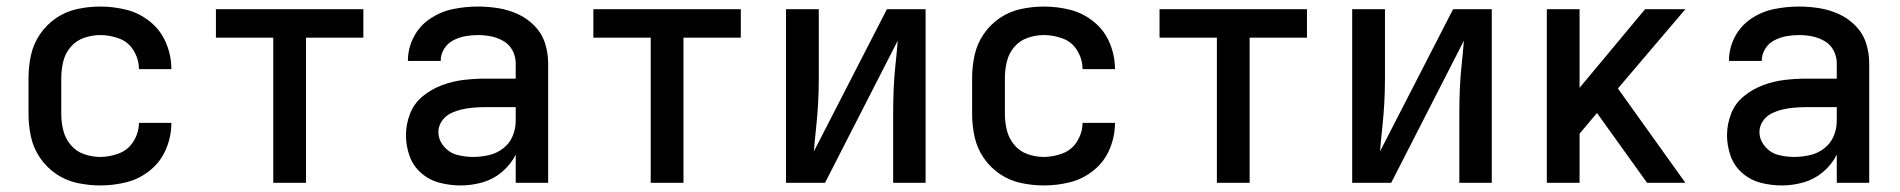

<svg xmlns="http://www.w3.org/2000/svg" viewBox="-20 -558 5800 586"><path d="M286 8Q327 8 366.5 -2Q406 -12 438.5 -38.5Q471 -65 487 -103.5Q503 -142 503 -183H404Q404 -154 388 -127.5Q372 -101 343.5 -90Q315 -79 286 -79Q261 -79 236.5 -87.5Q212 -96 195.5 -116Q179 -136 173 -160.5Q167 -185 167 -210V-320Q167 -345 173 -370Q179 -395 195.5 -414.5Q212 -434 236.5 -442.5Q261 -451 286 -451Q315 -451 343.5 -440.5Q372 -430 388 -403.5Q404 -377 404 -347H503Q503 -388 487 -426.5Q471 -465 438.5 -491.5Q406 -518 366.5 -528Q327 -538 286 -538Q251 -538 216 -530.5Q181 -523 151.5 -503Q122 -483 102 -453.5Q82 -424 74.5 -389.5Q67 -355 67 -320V-210Q67 -175 74.5 -140.5Q82 -106 102 -76.5Q122 -47 151.5 -27Q181 -7 216 0.5Q251 8 286 8Z M814 0H914V-443H1089V-530H639V-443H814Z M1386 8Q1420 8 1453 -1.5Q1486 -11 1512.5 -33.5Q1539 -56 1554 -86V0H1653V-365Q1653 -396 1643.5 -426Q1634 -456 1611.5 -479Q1589 -502 1560.5 -515Q1532 -528 1501 -533Q1470 -538 1439 -538Q1401 -538 1363.5 -530.5Q1326 -523 1293.5 -501.5Q1261 -480 1243 -445.5Q1225 -411 1225 -373V-372H1325Q1325 -392 1335.5 -409Q1346 -426 1363.5 -435Q1381 -444 1400 -447.5Q1419 -451 1439 -451Q1459 -451 1479 -447Q1499 -443 1517 -432.5Q1535 -422 1544.5 -403.5Q1554 -385 1554 -365V-318H1461Q1428 -318 1394.5 -314Q1361 -310 1329 -298Q1297 -286 1270.5 -264.5Q1244 -243 1231.5 -211Q1219 -179 1219 -145Q1219 -113 1230 -82Q1241 -51 1266 -29.5Q1291 -8 1322.5 0Q1354 8 1386 8ZM1424 -79Q1400 -79 1376 -85Q1352 -91 1335 -111Q1318 -131 1318 -155Q1318 -173 1328.5 -188.5Q1339 -204 1355.5 -212Q1372 -220 1389.5 -224Q1407 -228 1425 -229.5Q1443 -231 1461 -231H1554V-189Q1554 -165 1544.5 -142.5Q1535 -120 1515.5 -105Q1496 -90 1472 -84.5Q1448 -79 1424 -79Z M1966 0H2066V-443H2241V-530H1791V-443H1966Z M2379 0H2498L2720 -434Q2717 -397 2713 -360Q2709 -323 2707.5 -286Q2706 -249 2706 -212V0H2805V-530H2687L2464 -96Q2467 -133 2471 -170Q2475 -207 2477 -244Q2479 -281 2479 -318V-530H2379Z M3166 8Q3207 8 3246.5 -2Q3286 -12 3318.5 -38.5Q3351 -65 3367 -103.5Q3383 -142 3383 -183H3284Q3284 -154 3268 -127.5Q3252 -101 3223.5 -90Q3195 -79 3166 -79Q3141 -79 3116.5 -87.5Q3092 -96 3075.5 -116Q3059 -136 3053 -160.5Q3047 -185 3047 -210V-320Q3047 -345 3053 -370Q3059 -395 3075.5 -414.5Q3092 -434 3116.5 -442.5Q3141 -451 3166 -451Q3195 -451 3223.5 -440.5Q3252 -430 3268 -403.5Q3284 -377 3284 -347H3383Q3383 -388 3367 -426.5Q3351 -465 3318.5 -491.5Q3286 -518 3246.5 -528Q3207 -538 3166 -538Q3131 -538 3096 -530.5Q3061 -523 3031.5 -503Q3002 -483 2982 -453.5Q2962 -424 2954.5 -389.5Q2947 -355 2947 -320V-210Q2947 -175 2954.5 -140.5Q2962 -106 2982 -76.5Q3002 -47 3031.5 -27Q3061 -7 3096 0.5Q3131 8 3166 8Z M3694 0H3794V-443H3969V-530H3519V-443H3694Z M4107 0H4226L4448 -434Q4445 -397 4441 -360Q4437 -323 4435.5 -286Q4434 -249 4434 -212V0H4533V-530H4415L4192 -96Q4195 -133 4199 -170Q4203 -207 4205 -244Q4207 -281 4207 -318V-530H4107Z M4701 0H4801V-150L4854 -213L4860 -205L5007 0H5124L4918 -288L5124 -530H5001L4801 -290V-530H4701Z M5418 8Q5452 8 5485 -1.5Q5518 -11 5544.5 -33.5Q5571 -56 5586 -86V0H5685V-365Q5685 -396 5675.5 -426Q5666 -456 5643.5 -479Q5621 -502 5592.5 -515Q5564 -528 5533 -533Q5502 -538 5471 -538Q5433 -538 5395.5 -530.5Q5358 -523 5325.5 -501.5Q5293 -480 5275 -445.5Q5257 -411 5257 -373V-372H5357Q5357 -392 5367.5 -409Q5378 -426 5395.5 -435Q5413 -444 5432 -447.5Q5451 -451 5471 -451Q5491 -451 5511 -447Q5531 -443 5549 -432.5Q5567 -422 5576.5 -403.5Q5586 -385 5586 -365V-318H5493Q5460 -318 5426.5 -314Q5393 -310 5361 -298Q5329 -286 5302.5 -264.5Q5276 -243 5263.5 -211Q5251 -179 5251 -145Q5251 -113 5262 -82Q5273 -51 5298 -29.5Q5323 -8 5354.5 0Q5386 8 5418 8ZM5456 -79Q5432 -79 5408 -85Q5384 -91 5367 -111Q5350 -131 5350 -155Q5350 -173 5360.5 -188.5Q5371 -204 5387.5 -212Q5404 -220 5421.5 -224Q5439 -228 5457 -229.5Q5475 -231 5493 -231H5586V-189Q5586 -165 5576.5 -142.5Q5567 -120 5547.5 -105Q5528 -90 5504 -84.5Q5480 -79 5456 -79Z"/></svg>

Font: Iosevka Sparkle Medium
Style: Regular
Weight: 500
Designer: Belleve Invis
Foundry: Belleve Invis
Version: Version 4.5.0; ttfautohint (v1.8.3)